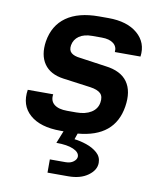

<svg xmlns="http://www.w3.org/2000/svg" viewBox="-86 -628 772 914"><g transform="rotate(10 300.0 -171.5)"><path d="M232 9Q134 9 83.5 -35.5Q33 -80 45 -156H168Q163 -124 184 -107Q205 -90 247 -90H291Q335 -90 363 -107.5Q391 -125 396 -156Q401 -186 386 -200.5Q371 -215 336 -220L203 -238Q138 -247 109 -289Q80 -331 90 -398Q103 -477 161 -518Q219 -559 318 -559H364Q455 -559 505 -516Q555 -473 546 -405H422Q425 -431 405.5 -446.5Q386 -462 349 -462H303Q263 -462 239.5 -445.5Q216 -429 211 -401Q207 -376 221 -364Q235 -352 264 -349L390 -331Q465 -322 496.5 -277.5Q528 -233 516 -158Q492 -7 315 8L305 37Q333 40 364 50.5Q395 61 416.5 80Q438 99 438 128Q438 163 401.5 189.5Q365 216 306 216H206V152H282Q306 152 320.5 140.5Q335 129 335 116Q335 95 305.5 82Q276 69 223 69L247 9Z"/></g></svg>

Font: JetBrains Mono NL
Style: Bold Italic
Weight: 700
Italic angle: -9°
Designer: Philipp Nurullin, Konstantin Bulenkov
Foundry: JetBrains
Version: Version 2.304; ttfautohint (v1.8.4.7-5d5b)